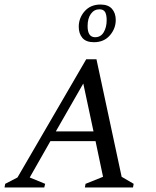

<svg xmlns="http://www.w3.org/2000/svg" viewBox="-35 -826 689 846"><path d="M-15 0 -12 -16 42 -44 345 -565H390L501 -47L554 -16L551 0H339L342 -16L419 -47L386 -204H187L96 -44L164 -16L160 0ZM211 -247H377L332 -458ZM379 -640Q344 -640 328 -659Q312 -678 312 -708Q312 -747 338 -776.5Q364 -806 408 -806Q442 -806 458.5 -787Q475 -768 475 -738Q475 -700 449 -670Q423 -640 379 -640ZM384 -662Q409 -662 422 -684Q435 -706 435 -737Q435 -761 428 -773Q421 -785 403 -785Q380 -785 365.5 -765Q351 -745 351 -711Q351 -662 384 -662Z"/></svg>

Font: Spectral SC
Style: Italic
Weight: 400
Italic angle: -10°
Designer: Jean-Baptiste Levee
Foundry: Production Type
Version: Version 2.001